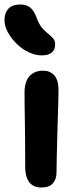

<svg xmlns="http://www.w3.org/2000/svg" viewBox="-35 -823 354 853"><path d="M149 10Q124 10 108 -1Q92 -12 84.5 -33Q77 -54 77 -80Q77 -149 76.5 -197Q76 -245 75.5 -280.5Q75 -316 74.5 -347Q74 -378 74 -413Q74 -440 82 -461.5Q90 -483 109 -496Q128 -509 157 -509Q187 -509 205.5 -489Q224 -469 225 -427Q225 -406 224 -369.5Q223 -333 221.5 -288Q220 -243 219 -198.5Q218 -154 217 -116Q216 -78 216 -56Q216 -27 200 -8.5Q184 10 149 10ZM150 -577Q122 -577 92.5 -591Q63 -605 39 -628.5Q15 -652 0 -679.5Q-15 -707 -15 -734Q-15 -765 2 -784Q19 -803 56 -803Q81 -803 98 -790.5Q115 -778 128 -744Q138 -715 152 -699Q166 -683 179 -673Q192 -663 201 -652.5Q210 -642 210 -625Q210 -603 195.5 -590Q181 -577 150 -577Z"/></svg>

Font: Shantell Sans Light SemiBold
Style: Regular
Weight: 600
Version: Version 1.008;[ac192a2d6]